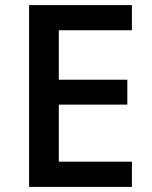

<svg xmlns="http://www.w3.org/2000/svg" viewBox="-20 -734 598 754"><path d="M498 0H94.2V-713.9H498V-615.2H210.9V-420.9H480V-323.2H210.9V-99.1H498Z"/></svg>

Font: CAA NEO Sans SemiBold
Style: Regular
Weight: 600
Version: Version 1.10